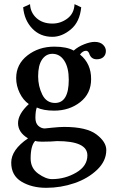

<svg xmlns="http://www.w3.org/2000/svg" viewBox="-20 -669 548 927"><path d="M125 -648.9Q127 -607.9 156.5 -581.5Q186 -555.2 232.9 -555.2Q272.9 -555.2 305.4 -579.6Q337.9 -604 339.8 -648.9L372.1 -633.8Q365.2 -563 322 -527.1Q278.8 -491.2 232.9 -491.2Q173.8 -491.2 135.5 -531.5Q97.2 -571.8 91.8 -633.8ZM312 -284.2Q312 -342.3 290.5 -375.7Q269 -409.2 232.9 -409.2Q202.1 -409.2 183.1 -381.6Q164.1 -354 164.1 -300.8Q164.1 -252.9 184.1 -212.4Q204.1 -171.9 246.1 -171.9Q312 -172.4 312 -284.2ZM183.1 15.1Q160.2 15.1 149.9 11.2Q127.9 34.2 127.9 96.2Q127.9 143.1 164.6 169.4Q201.2 195.8 231 195.8Q293.9 195.8 347.9 164.3Q401.9 132.8 401.9 81.1Q401.9 12.2 255.9 12.2Q251 12.2 225.1 14.2Q210 15.1 183.1 15.1ZM446.8 -382.8Q418.9 -382.8 410.2 -412.1Q404.3 -424.3 395 -423.8Q379.9 -423.8 366.2 -405.8Q420.4 -361.8 419.9 -287.1Q419.9 -217.3 367.4 -176Q314.9 -134.8 241.2 -134.8Q189.5 -134.8 157.7 -149.9Q151.4 -134.3 150.9 -101.1Q150.9 -74.2 165 -61.5Q179.2 -48.8 195.8 -48.8Q196.8 -48.8 231.9 -52.5Q267.1 -56.2 290 -56.2Q397.9 -56.2 445.6 -20Q493.2 16.1 493.2 55.2Q493.2 108.4 449 150.6Q404.8 192.9 339.4 215.3Q273.9 237.8 203.1 237.8Q133.3 237.8 83.7 208Q34.2 178.2 34.2 116.2Q34.2 54.2 115.2 -1Q67.4 -29.8 67.1 -74Q66.9 -118.2 119.1 -166.5Q91.8 -185.5 75 -220.2Q58.1 -254.9 58.1 -292Q58.1 -358.9 112.5 -401.4Q167 -443.8 242.2 -443.8Q302.2 -443.8 335.9 -424.8Q356.9 -443.8 386.5 -455.3Q416 -466.8 437 -466.8Q462.9 -466.8 477.1 -453.4Q491.2 -439.9 491.2 -422.9Q491.2 -404.8 479.5 -393.8Q467.8 -382.8 446.8 -382.8Z"/></svg>

Font: Linux Libertine
Style: Semibold
Weight: 600
Designer: Philipp H. Poll
Foundry: Philipp H. Poll
Version: Version 5.1.2 ; ttfautohint (v0.9)